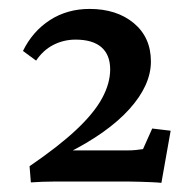

<svg xmlns="http://www.w3.org/2000/svg" viewBox="-20 -599 431 428"><path d="M45.9 -228.5Q110.4 -272.5 149.9 -309.6Q189.5 -346.7 207.5 -379.9Q225.6 -413.1 225.6 -444.3Q225.6 -476.6 206.1 -493.7Q186.5 -510.7 148.4 -510.7Q122.1 -510.7 99.1 -499Q76.2 -487.3 60.5 -463.9L31.2 -485.4Q52.7 -529.3 91.3 -554.2Q129.9 -579.1 179.7 -579.1Q240.2 -579.1 278.3 -547.4Q316.4 -515.6 316.4 -461.9Q316.4 -409.2 268.6 -356Q220.7 -302.7 128.9 -256.8V-263.7H261.7Q275.4 -263.7 282.7 -264.6Q290 -265.6 298.8 -266.6L319.3 -312.5L360.4 -307.6L339.8 -191.4Q330.1 -192.4 317.9 -192.9Q305.7 -193.4 292.5 -193.8Q279.3 -194.3 267.6 -194.3Q255.9 -194.3 248 -194.3H100.6Q87.9 -194.3 74.7 -193.8Q61.5 -193.4 48.8 -192.4Z"/></svg>

Font: Crimson Pro Medium
Style: Regular
Weight: 500
Designer: Jacques Le Bailly
Foundry: Baron von Fonthausen
Version: Version 1.003